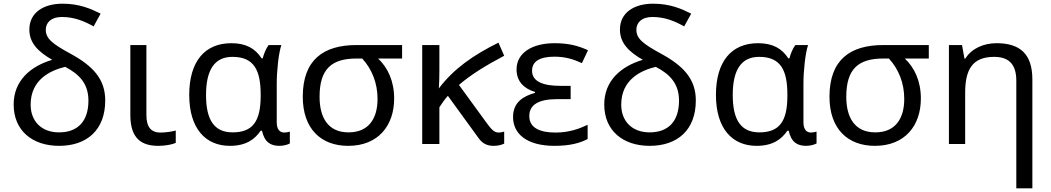

<svg xmlns="http://www.w3.org/2000/svg" viewBox="-20 -780 5693 1040"><path d="M300 10C451 10 550 -76 550 -236C550 -352 483 -423 362 -489C263 -543 228 -571 228 -619C228 -656 255 -688 315 -688C383 -688 437 -665 487 -637L525 -706C473 -732 411 -760 319 -760C216 -760 139 -712 139 -620C139 -546 188 -499 263 -456C144 -421 54 -342 54 -214C54 -71 157 10 300 10ZM300 -63C203 -63 146 -125 146 -213C146 -348 251 -398 333 -418C412 -377 459 -325 459 -235C459 -124 402 -63 300 -63Z M838 10C873 10 913 3 932 -6V-73C915 -68 879 -62 850 -62C796 -62 773 -94 773 -158V-536H686V-157C686 -26 750 10 838 10Z M1225 10C1315 10 1361 -27 1392 -72H1399C1413 -10 1445 10 1494 10C1516 10 1540 3 1550 -3V-67C1544 -65 1530 -62 1520 -62C1497 -62 1479 -77 1479 -118V-326C1479 -397 1489 -491 1504 -536H1435C1420 -516 1409 -487 1403 -464H1397C1362 -518 1312 -546 1233 -546C1089 -546 1005 -447 1005 -266C1005 -83 1094 10 1225 10ZM1240 -63C1140 -63 1096 -131 1096 -265C1096 -400 1141 -472 1239 -472C1356 -472 1392 -400 1392 -267V-261C1392 -124 1350 -63 1240 -63Z M1866 10C2030 10 2115 -101 2115 -246C2115 -342 2080 -414 2028 -463H2158V-536H1911C1733 -536 1620 -457 1620 -256C1620 -83 1718 10 1866 10ZM1868 -63C1757 -63 1711 -143 1711 -256C1711 -407 1777 -463 1911 -463H1942C1995 -405 2025 -330 2025 -244C2025 -139 1978 -63 1868 -63Z M2711 -478 2680 -549C2543 -481 2438 -408 2357 -301C2359 -328 2360 -363 2360 -397V-536H2267V0H2360V-199C2374 -221 2389 -242 2406 -261L2573 -31C2593 -3 2618 10 2654 10C2677 10 2696 5 2711 -2V-67C2704 -65 2691 -62 2681 -62C2656 -62 2641 -81 2619 -110L2466 -320C2531 -376 2611 -425 2711 -478Z M2984 10C3066 10 3122 -5 3163 -27V-104C3119 -83 3063 -62 2989 -62C2909 -62 2847 -85 2847 -151C2847 -212 2896 -243 2998 -243H3071V-315H3015C2922 -315 2862 -338 2862 -397C2862 -447 2903 -473 2983 -473C3045 -473 3088 -458 3132 -438L3165 -508C3112 -532 3061 -546 2984 -546C2863 -546 2778 -494 2778 -404C2778 -339 2818 -300 2878 -282V-277C2814 -259 2759 -226 2759 -146C2759 -57 2831 10 2984 10Z M3499 10C3650 10 3749 -76 3749 -236C3749 -352 3682 -423 3561 -489C3462 -543 3427 -571 3427 -619C3427 -656 3454 -688 3514 -688C3582 -688 3636 -665 3686 -637L3724 -706C3672 -732 3610 -760 3518 -760C3415 -760 3338 -712 3338 -620C3338 -546 3387 -499 3462 -456C3343 -421 3253 -342 3253 -214C3253 -71 3356 10 3499 10ZM3499 -63C3402 -63 3345 -125 3345 -213C3345 -348 3450 -398 3532 -418C3611 -377 3658 -325 3658 -235C3658 -124 3601 -63 3499 -63Z M4078 10C4168 10 4214 -27 4245 -72H4252C4266 -10 4298 10 4347 10C4369 10 4393 3 4403 -3V-67C4397 -65 4383 -62 4373 -62C4350 -62 4332 -77 4332 -118V-326C4332 -397 4342 -491 4357 -536H4288C4273 -516 4262 -487 4256 -464H4250C4215 -518 4165 -546 4086 -546C3942 -546 3858 -447 3858 -266C3858 -83 3947 10 4078 10ZM4093 -63C3993 -63 3949 -131 3949 -265C3949 -400 3994 -472 4092 -472C4209 -472 4245 -400 4245 -267V-261C4245 -124 4203 -63 4093 -63Z M4719 10C4883 10 4968 -101 4968 -246C4968 -342 4933 -414 4881 -463H5011V-536H4764C4586 -536 4473 -457 4473 -256C4473 -83 4571 10 4719 10ZM4721 -63C4610 -63 4564 -143 4564 -256C4564 -407 4630 -463 4764 -463H4795C4848 -405 4878 -330 4878 -244C4878 -139 4831 -63 4721 -63Z M5485 240H5572V-349C5572 -487 5506 -546 5378 -546C5310 -546 5244 -519 5209 -463H5204L5191 -536H5120V0H5208V-278C5208 -403 5247 -472 5365 -472C5448 -472 5485 -428 5485 -343Z"/></svg>

Font: Noto Sans Math
Style: Regular
Weight: 400
Designer: Monotype Design Team, Delve Withrington, Jeff Kellem
Foundry: Monotype Imaging Inc., Delve Fonts LLC
Version: Version 3.000